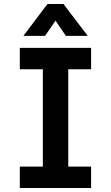

<svg xmlns="http://www.w3.org/2000/svg" viewBox="-20 -939 554 959"><path d="M79 0V-107H194V-593H79V-700H435V-593H321V-107H435V0ZM97 -760 217 -919H297L418 -760H309L225 -883H290L205 -760Z"/></svg>

Font: Inclusive Sans SemiBold
Style: Regular
Weight: 600
Designer: Olivia King
Foundry: Olivia King
Version: Version 2.004